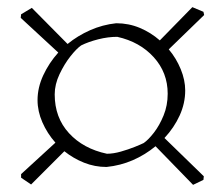

<svg xmlns="http://www.w3.org/2000/svg" viewBox="-20 -578 602 537"><path d="M67 -62 39 -81V-91L135 -179Q112 -205 98.5 -236Q85 -267 85 -298Q85 -333 101 -367.5Q117 -402 143 -431L38 -528L39 -538L69 -556L169 -455Q197 -478 232 -493.5Q267 -509 305 -513Q340 -513 371 -500Q402 -487 427 -465L518 -558L549 -545L551 -536L452 -440Q473 -415 485.5 -384.5Q498 -354 498 -325Q498 -289 482.5 -255Q467 -221 440 -192L550 -85L549 -75L520 -61L415 -169Q386 -145 351.5 -130Q317 -115 278 -111Q245 -111 215 -123Q185 -135 160 -155ZM279 -148Q297 -148 318 -154Q339 -160 356.5 -167Q374 -174 382 -178Q395 -187 410.5 -207Q426 -227 437.5 -255Q449 -283 449 -316Q449 -375 410 -418Q371 -461 308 -475Q282 -475 254.5 -468Q227 -461 207 -451Q194 -442 177 -420.5Q160 -399 146.5 -370.5Q133 -342 133 -314Q133 -249 173 -205.5Q213 -162 279 -148Z"/></svg>

Font: Labrada Light
Style: Regular
Weight: 300
Designer: Mercedes Jáuregui
Foundry: Omnibus-Type Team
Version: Version 1.000; ttfautohint (v1.8.4.7-5d5b)